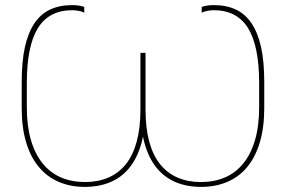

<svg xmlns="http://www.w3.org/2000/svg" viewBox="-20 -727 1120 752"><path d="M312 5Q368 5 412 -13.5Q456 -32 486.5 -69.5Q517 -107 533 -163Q549 -219 549 -294V-520H530V-298Q530 -226 515.5 -172.5Q501 -119 473 -84Q445 -49 404.5 -31.5Q364 -14 313 -14Q261 -14 219 -32Q177 -50 147 -87Q117 -124 101 -179Q85 -234 85 -308V-401Q85 -547 128.5 -617Q172 -687 263 -687Q274 -687 288 -684.5Q302 -682 310 -677V-700Q302 -703 289.5 -705Q277 -707 263 -707Q214 -707 177 -690Q140 -673 115 -636Q90 -599 77.5 -542.5Q65 -486 65 -406V-304Q65 -227 82.5 -169Q100 -111 132.5 -72.5Q165 -34 210.5 -14.5Q256 5 312 5ZM768 5Q824 5 870 -14.5Q916 -34 948 -72.5Q980 -111 997.5 -169Q1015 -227 1015 -304V-406Q1015 -486 1002.5 -542.5Q990 -599 965 -636Q940 -673 903 -690Q866 -707 817 -707Q803 -707 790.5 -705Q778 -703 770 -700V-677Q778 -682 792 -684.5Q806 -687 817 -687Q908 -687 951.5 -617Q995 -547 995 -401V-308Q995 -234 979 -179Q963 -124 933 -87Q903 -50 861 -32Q819 -14 767 -14Q716 -14 675.5 -31.5Q635 -49 607 -84Q579 -119 564.5 -172.5Q550 -226 550 -298V-520H531V-294Q531 -219 547 -163Q563 -107 593.5 -69.5Q624 -32 668 -13.5Q712 5 768 5Z"/></svg>

Font: Fixel Variable
Style: Regular
Weight: 100
Width: 3
Designer: AlfaBravo + MacPaw
Foundry: Kyrylo Tkachov, Marchela Mozhyna, Serhii Makarenko, Maria Weinstein, Zakhar Kryvoshyya
Version: Version 1.211